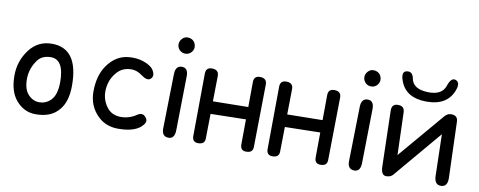

<svg xmlns="http://www.w3.org/2000/svg" viewBox="-66 -1084 3554 1424"><g transform="rotate(10 1710.5 -372.0)"><path d="M280.3 -412.6Q383.3 -414.6 382.8 -240.7Q382.3 -148.9 343.8 -107.4Q307.1 -68.4 253.9 -68.4Q207 -68.4 170.9 -107.4Q135.7 -145.5 135.7 -222.2Q135.7 -301.8 184.6 -368.2Q216.3 -411.1 280.3 -412.6ZM276.4 -512.2Q169.9 -513.2 105.5 -428.2Q40 -342.3 40 -231Q40 -113.3 94.7 -48.3Q155.3 23.4 242.2 23.9Q362.3 24.9 420.9 -49.8Q473.1 -111.8 473.6 -231Q474.1 -510.7 276.4 -512.2Z M987.3 -103Q929.7 -64 863.3 -66.4Q798.8 -68.8 762.7 -117.2Q723.1 -171.4 724.6 -236.8Q726.1 -306.2 763.2 -359.9Q795.9 -406.7 836.4 -419.4Q908.7 -442.4 965.8 -399.9Q1013.2 -364.7 1036.1 -381.3Q1069.3 -405.3 1039.6 -452.1Q1020 -482.4 960.9 -502.4Q913.1 -518.1 855 -513.7Q755.4 -506.3 690.9 -413.1Q637.7 -336.4 637.7 -216.3Q637.7 -107.4 712.4 -35.2Q772.5 22.9 863.3 23.4Q978.5 23.9 1032.2 -22Q1073.7 -58.6 1057.6 -85.9Q1030.3 -131.8 987.3 -103Z M1253.9 -511.2Q1204.6 -512.2 1203.1 -447.3L1194.8 -37.6Q1193.4 23.9 1245.6 24.4Q1291.5 24.4 1292.5 -41.5L1299.3 -447.8Q1300.3 -510.3 1253.9 -511.2ZM1257.3 -732.9Q1240.7 -732.9 1227.1 -724.1Q1214.4 -715.3 1206.1 -701.2Q1198.2 -687.5 1198.2 -671.9Q1198.2 -655.3 1206.5 -641.1Q1214.8 -627.4 1228 -619.6Q1240.7 -611.8 1255.9 -611.3Q1257.3 -611.3 1258.8 -611.3Q1273.9 -610.8 1286.1 -617.2Q1297.9 -622.6 1307.6 -635.3Q1318.4 -649.4 1319.8 -667Q1319.8 -669.4 1319.8 -671.9Q1319.8 -687 1313 -700.2Q1305.2 -715.8 1290 -724.6Q1275.9 -732.9 1259.3 -732.9Q1258.3 -732.9 1257.3 -732.9Z M1476.1 -537.6Q1428.7 -538.6 1428.2 -491.7L1424.3 -22Q1423.8 24.4 1465.3 25.9Q1518.6 27.8 1519 -18.1Q1520.5 -111.3 1522 -204.1L1787.6 -209.5L1786.1 -22Q1785.6 24.4 1827.1 25.9Q1880.4 27.8 1880.9 -18.1L1887.7 -489.7Q1888.2 -536.6 1837.9 -537.6Q1790.5 -538.6 1790 -491.7L1788.6 -302.7Q1655.8 -300.8 1522.9 -298.8L1525.9 -489.7Q1526.4 -536.6 1476.1 -537.6Z M2035.6 -537.6Q1988.3 -538.6 1987.8 -491.7L1983.9 -22Q1983.4 24.4 2024.9 25.9Q2078.1 27.8 2078.6 -18.1Q2080.1 -111.3 2081.5 -204.1L2347.2 -209.5L2345.7 -22Q2345.2 24.4 2386.7 25.9Q2439.9 27.8 2440.4 -18.1L2447.3 -489.7Q2447.8 -536.6 2397.5 -537.6Q2350.1 -538.6 2349.6 -491.7L2348.1 -302.7Q2215.3 -300.8 2082.5 -298.8L2085.4 -489.7Q2085.9 -536.6 2035.6 -537.6Z M2653.3 -511.2Q2604 -512.2 2602.5 -447.3L2594.2 -37.6Q2592.8 23.9 2645 24.4Q2690.9 24.4 2691.9 -41.5L2698.7 -447.8Q2699.7 -510.3 2653.3 -511.2ZM2656.7 -732.9Q2640.1 -732.9 2626.5 -724.1Q2613.8 -715.3 2605.5 -701.2Q2597.7 -687.5 2597.7 -671.9Q2597.7 -655.3 2606 -641.1Q2614.3 -627.4 2627.4 -619.6Q2640.1 -611.8 2655.3 -611.3Q2656.7 -611.3 2658.2 -611.3Q2673.3 -610.8 2685.5 -617.2Q2697.3 -622.6 2707 -635.3Q2717.8 -649.4 2719.2 -667Q2719.2 -669.4 2719.2 -671.9Q2719.2 -687 2712.4 -700.2Q2704.6 -715.8 2689.5 -724.6Q2675.3 -732.9 2658.7 -732.9Q2657.7 -732.9 2656.7 -732.9Z M2844.2 -40.5Q2845.7 24.4 2884.3 24.9Q2917.5 24.9 2934.6 4.9L3237.8 -353.5L3245.6 -40.5Q3247.6 26.4 3298.3 24.9Q3347.2 23.4 3345.2 -43.5L3331.5 -463.4Q3330.6 -512.7 3278.8 -511.2Q3261.7 -510.7 3251.5 -503.4Q3240.7 -497.6 3231 -485.8L2940.4 -144L2930.2 -463.4Q2929.2 -512.7 2877.4 -511.2Q2832.5 -509.8 2833.5 -460.4ZM3082.5 -642.6Q2968.3 -645.5 2954.1 -722.2Q2943.8 -775.9 2899.9 -767.6Q2856.4 -759.3 2885.7 -685.5Q2930.2 -572.8 3080.6 -571.8Q3241.7 -570.8 3285.6 -697.8Q3305.2 -754.9 3268.1 -768.1Q3233.4 -780.3 3211.4 -713.4Q3187 -640.1 3082.5 -642.6Z"/></g></svg>

Font: Comic Relief
Style: Regular
Weight: 400
Designer: Jeff Davis
Foundry: Loudifier
Version: Version 1.200; ttfautohint (v1.8.4.7-5d5b)